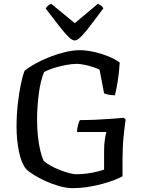

<svg xmlns="http://www.w3.org/2000/svg" viewBox="-20 -982 756 1002"><path d="M358.5 0Q328.6 0 291.7 -10.2Q254.8 -20.3 219.4 -36.2Q184 -52.2 156.2 -69.6Q128.4 -87 116 -100.4Q90.9 -131.3 78.6 -192Q66.4 -252.6 66.4 -321Q66.4 -381.4 72.8 -439.2Q79.2 -497 89 -543.2Q98.7 -589.5 108.7 -613Q130.8 -630.8 164.5 -649.8Q198.2 -668.7 238.7 -684.5Q279.2 -700.2 319.7 -710.1Q360.1 -720 395 -720Q431.4 -720 470.9 -711Q510.5 -702 546.1 -687.5Q581.7 -673 604.8 -655.7Q601.3 -598.3 593.6 -553.2Q586 -508.1 579.4 -484.5Q556.5 -485.7 542.7 -488.8Q528.9 -492 523.1 -495L499.6 -618.4Q487.6 -624.9 465.4 -632.1Q443.1 -639.3 420 -644Q396.8 -648.8 380.1 -648.8Q358.1 -648.8 325.6 -643Q293.2 -637.2 261.7 -627.3Q230.3 -617.4 210 -605.9Q201 -584.9 194 -556.3Q187 -527.7 182.7 -494.5Q178.3 -461.2 175.9 -426.8Q173.5 -392.3 173.5 -359.6Q173.5 -315.4 177.6 -273.8Q181.7 -232.3 189.7 -198.5Q197.7 -164.8 207.7 -143Q218.2 -132.4 238.9 -120.3Q259.6 -108.2 285.7 -97.5Q311.9 -86.8 336.7 -79.8Q361.5 -72.8 379.8 -72.8Q406.4 -72.8 433.2 -76.4Q460.1 -80 483.8 -85.7Q507.5 -91.5 523.2 -96.7V-195.4Q523.2 -227.9 527.3 -254.5Q531.5 -281.1 535.2 -293.2H382.1Q382.1 -311.7 387.3 -329.9Q392.5 -348 397.2 -355.3Q435.1 -355.3 476.7 -357.1Q518.2 -358.9 557.5 -361.7Q596.8 -364.6 626.1 -367.4L635.9 -357.6Q631.1 -330.7 625.2 -272.2Q619.4 -213.7 619.4 -144.3V-62.2Q604.6 -53.2 576.8 -42.6Q549 -32 512.7 -22Q476.5 -12 436.9 -6Q397.4 0 358.5 0ZM369.5 -770.8Q356 -770.8 335.1 -792Q314.3 -813.2 285.3 -850.6Q256.4 -888 218.5 -937.5Q222 -944.5 230.2 -952Q238.5 -959.4 247.5 -961.9L370.3 -861.2L490.6 -961.9Q499.9 -958.6 508.1 -952.1Q516.3 -945.5 519.6 -938.5Q480.7 -887 452.1 -849.1Q423.6 -811.2 403.3 -791Q383.1 -770.8 369.5 -770.8Z"/></svg>

Font: Texturina Medium
Style: Regular
Weight: 500
Designer: Guillermo Torres Carreño
Foundry: Omnibus-Type
Version: Version 1.003